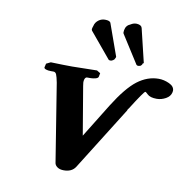

<svg xmlns="http://www.w3.org/2000/svg" viewBox="-76 -735 808 821"><g transform="rotate(10 327.5 -324.5)"><path d="M290 -646Q301.8 -653.8 315.9 -653.8Q337.4 -653.8 340.8 -644L390.1 -505.9Q390.6 -505.4 389.6 -502.9L388.2 -500Q386.2 -493.2 380.9 -490.2Q374 -485.8 371.1 -485.8H369.1Q361.8 -485.8 360.8 -487.8L269 -598.1Q267.1 -602.1 267.1 -604Q267.1 -606.9 269 -612.3Q271 -617.7 271 -618.2Q274.4 -635.3 290 -646ZM426.8 -652.8Q438.5 -660.2 450.2 -660.2H453.1Q473.1 -658.7 476.1 -646L511.2 -500Q511.2 -499.5 510.3 -499L508.3 -498Q507.3 -497.6 506.8 -497.1Q506.8 -491.7 499 -485.8Q493.2 -483.9 490.2 -483.9Q484.9 -483.9 481.9 -486.8L404.8 -607.9Q401.4 -612.3 403.8 -624Q407.2 -645 426.8 -652.8ZM398.9 -295.9Q450.7 -378.9 494.1 -411.9Q537.6 -444.8 585.9 -444.8Q608.9 -444.8 631.8 -434.3Q654.8 -423.8 654.8 -404.8Q654.8 -403.8 654.3 -401.6Q653.8 -399.4 653.8 -397.9Q649.9 -379.9 630.9 -369.4Q611.8 -358.9 591.8 -358.9Q563 -358.9 550.8 -371.1Q542 -379.9 539.1 -379.9Q533.7 -379.9 481.9 -297.9Q480.5 -296.4 479.5 -294.9Q478.5 -293.5 477.5 -291.7Q476.6 -290 476.1 -289.1H477.1L304.2 -13.2Q288.6 11.2 253.9 11.2Q236.8 11.2 226.6 4.4Q216.3 -2.4 213.9 -12.2L159.2 -353Q154.3 -377.9 150.1 -387.5Q146 -397 137.2 -397H126Q112.8 -397 104.2 -400.1Q95.7 -403.3 96.2 -408.2L100.1 -424.8L119.1 -434.1Q178.7 -432.1 211.9 -432.1L319.8 -434.1L335 -424.8L332 -409.2Q330.6 -402.8 319.6 -399.9Q308.6 -397 298.8 -397H282.2Q274.9 -396 272 -384.8Q269.5 -374 272.9 -357.9L308.1 -148.9Z"/></g></svg>

Font: Linux Libertine G
Style: Bold Italic
Weight: 700
Italic angle: -11.5°
Designer: Philipp H. Poll
Foundry: Philipp H. Poll
Version: Version 4.1.0